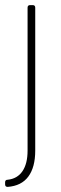

<svg xmlns="http://www.w3.org/2000/svg" viewBox="-34 -521 240 752"><path d="M-14 201V193Q-14 183 -4 183Q34 179 54 149.5Q74 120 74 69V-491Q74 -501 84 -501H94Q104 -501 104 -491V69Q104 134 77 170.5Q50 207 -4 211Q-14 211 -14 201Z"/></svg>

Font: Barlow Condensed Thin
Style: Regular
Weight: 250
Width: 3
Designer: Jeremy Tribby
Foundry: Tribby Type
Version: Version 1.408